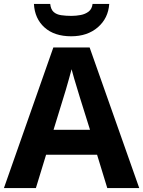

<svg xmlns="http://www.w3.org/2000/svg" viewBox="-20 -959 730 979"><path d="M527 0 475 -170H215L163 0H0L252 -717H437L690 0ZM387 -463Q382 -480 374 -506Q366 -532 358 -559Q350 -586 345 -606Q340 -586 331.5 -556.5Q323 -527 315.5 -500.5Q308 -474 304 -463L253 -297H439ZM537 -939Q532 -866 479 -820Q426 -774 343 -774Q257 -774 207 -819Q157 -864 153 -939H236Q239 -911 253.5 -898Q268 -885 292 -881.5Q316 -878 344 -878Q368 -878 391.5 -882.5Q415 -887 432 -900Q449 -913 452 -939Z"/></svg>

Font: Noto Sans Kayah Li
Style: Bold
Weight: 700
Designer: Monotype Design Team, Sérgio Martins
Foundry: Monotype Imaging Inc.
Version: Version 2.002; ttfautohint (v1.8.4.7-5d5b)